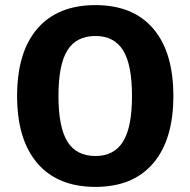

<svg xmlns="http://www.w3.org/2000/svg" viewBox="-20 -726 745 752"><path d="M659 -350Q659 -179 580 -86.5Q501 6 354 6Q206 6 126.5 -86.5Q47 -179 47 -350Q47 -522 126.5 -614Q206 -706 354 -706Q501 -706 580 -614Q659 -522 659 -350ZM209 -350Q209 -228 244 -171.5Q279 -115 354 -115Q427 -115 462 -171.5Q497 -228 497 -350Q497 -473 462 -529Q427 -585 354 -585Q279 -585 244 -529Q209 -473 209 -350Z"/></svg>

Font: TypoPRO Montserrat Alternates
Style: Regular
Weight: 600
Designer: Julieta Ulanovsky
Foundry: Julieta Ulanovsky
Version: Version 6.001